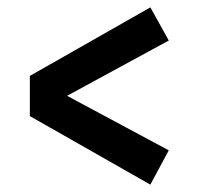

<svg xmlns="http://www.w3.org/2000/svg" viewBox="-20 -550 572 521"><path d="M388 -530 438 -440 162 -290 438 -142 388 -49 61 -235V-344Z"/></svg>

Font: Syne Modified
Style: Bold
Weight: 700
Designer: Lucas Descroix
Foundry: Bonjour Monde
Version: Version 2.200